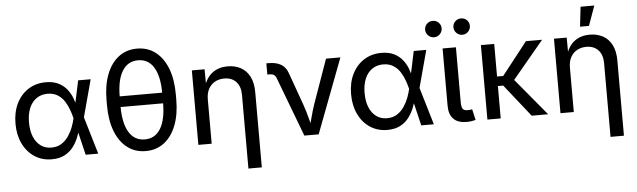

<svg xmlns="http://www.w3.org/2000/svg" viewBox="-55 -980 4652 1402"><g transform="rotate(-5 2271.0 -279.0)"><path d="M291.5 11.7Q219.7 11.7 165 -24.2Q110.4 -60.1 79.6 -123.8Q48.8 -187.5 48.8 -270.5Q48.8 -354.5 80.1 -418Q111.3 -481.4 167 -517.1Q222.7 -552.7 294.9 -552.7Q350.6 -552.7 388.9 -533.2Q427.2 -513.7 451.2 -482.4Q475.1 -451.2 488.3 -414.8Q501.5 -378.4 507.3 -345.2H541.5L550.3 -274.4L631.8 0H539.6L474.1 -274.4Q467.8 -300.8 456.3 -333.7Q444.8 -366.7 425.5 -397.5Q406.2 -428.2 375.5 -448Q344.7 -467.8 300.3 -467.8Q253.9 -467.8 219.5 -443.8Q185.1 -419.9 166.5 -376Q147.9 -332 147.9 -270.5Q147.9 -210 166 -166Q184.1 -122.1 217.3 -97.9Q250.5 -73.7 295.4 -73.7Q339.4 -73.7 370.4 -94Q401.4 -114.3 422.4 -145.8Q443.4 -177.2 455.8 -210.9Q468.3 -244.6 474.1 -271.5L532.2 -545.9H624L550.3 -271.5L541.5 -204.1H510.7Q503.4 -171.4 489 -134Q474.6 -96.7 450 -63.5Q425.3 -30.3 386.5 -9.3Q347.7 11.7 291.5 11.7Z M980 11.7Q901.9 11.7 845 -32Q788.1 -75.7 757.1 -155.5Q726.1 -235.4 726.1 -345.2V-382.3Q726.1 -492.2 757.1 -572Q788.1 -651.9 845 -695.6Q901.9 -739.3 980 -739.3Q1058.1 -739.3 1115 -695.6Q1171.9 -651.9 1202.9 -572Q1233.9 -492.2 1233.9 -382.3V-345.2Q1233.9 -235.4 1202.9 -155.5Q1171.9 -75.7 1115 -32Q1058.1 11.7 980 11.7ZM980 -73.7Q1055.7 -73.7 1095.7 -139.4Q1135.7 -205.1 1135.7 -328.6V-398.9Q1135.7 -522.5 1095.7 -588.1Q1055.7 -653.8 980 -653.8Q904.8 -653.8 864.5 -588.1Q824.2 -522.5 824.2 -398.9V-328.6Q824.2 -205.1 864.5 -139.4Q904.8 -73.7 980 -73.7ZM800.3 -324.7V-402.8H1162.1V-324.7Z M1463.4 -325.2V0H1365.7V-545.9H1459L1460 -413.1H1448.2Q1472.7 -487.3 1518.3 -520Q1564 -552.7 1627.4 -552.7Q1682.6 -552.7 1724.6 -529.8Q1766.6 -506.8 1789.8 -460.9Q1813 -415 1813 -346.7V204.1H1714.8V-336.4Q1714.8 -397.5 1682.9 -431.9Q1650.9 -466.3 1595.7 -466.3Q1558.1 -466.3 1528.1 -450Q1498 -433.6 1480.7 -402.1Q1463.4 -370.6 1463.4 -325.2Z M2142.6 0 1979.5 -431.6Q1972.2 -452.1 1960.2 -460Q1948.2 -467.8 1926.8 -467.8H1912.1V-549.8H1929.2Q1983.9 -549.8 2019 -529.3Q2054.2 -508.8 2069.8 -463.4L2153.8 -229Q2171.9 -177.7 2184.8 -127.2Q2197.8 -76.7 2211.4 -27.8H2179.7Q2193.4 -76.7 2206.3 -127.4Q2219.2 -178.2 2236.8 -229L2349.1 -545.9H2454.6L2247.6 0Z M2751.5 11.7Q2679.7 11.7 2625 -24.2Q2570.3 -60.1 2539.6 -123.8Q2508.8 -187.5 2508.8 -270.5Q2508.8 -354.5 2540 -418Q2571.3 -481.4 2627 -517.1Q2682.6 -552.7 2754.9 -552.7Q2810.5 -552.7 2848.9 -533.2Q2887.2 -513.7 2911.1 -482.4Q2935.1 -451.2 2948.2 -414.8Q2961.4 -378.4 2967.3 -345.2H3001.5L3010.3 -274.4L3091.8 0H2999.5L2934.1 -274.4Q2927.7 -300.8 2916.3 -333.7Q2904.8 -366.7 2885.5 -397.5Q2866.2 -428.2 2835.4 -448Q2804.7 -467.8 2760.3 -467.8Q2713.9 -467.8 2679.4 -443.8Q2645 -419.9 2626.5 -376Q2607.9 -332 2607.9 -270.5Q2607.9 -210 2626 -166Q2644 -122.1 2677.2 -97.9Q2710.4 -73.7 2755.4 -73.7Q2799.3 -73.7 2830.3 -94Q2861.3 -114.3 2882.3 -145.8Q2903.3 -177.2 2915.8 -210.9Q2928.2 -244.6 2934.1 -271.5L2992.2 -545.9H3084L3010.3 -271.5L3001.5 -204.1H2970.7Q2963.4 -171.4 2949 -134Q2934.6 -96.7 2909.9 -63.5Q2885.3 -30.3 2846.4 -9.3Q2807.6 11.7 2751.5 11.7Z M3333 3.9Q3267.6 3.9 3235.6 -29.5Q3203.6 -63 3203.6 -124.5V-545.9H3301.3V-146Q3301.3 -110.4 3310.3 -95.7Q3319.3 -81.1 3345.7 -81.1Q3359.4 -81.1 3366.7 -82Q3374 -83 3379.9 -85L3398.4 -4.9Q3386.7 -1.5 3369.1 1.2Q3351.6 3.9 3333 3.9ZM3356.4 -632.8Q3331.5 -632.8 3313.7 -650.6Q3295.9 -668.5 3295.9 -693.4Q3295.9 -718.3 3313.7 -735.6Q3331.5 -752.9 3356.4 -752.9Q3381.3 -752.9 3398.9 -735.6Q3416.5 -718.3 3416.5 -693.4Q3416.5 -668.5 3398.9 -650.6Q3381.3 -632.8 3356.4 -632.8ZM3149.4 -632.8Q3124 -632.8 3106.2 -650.6Q3088.4 -668.5 3088.4 -693.4Q3088.4 -718.3 3106.2 -735.6Q3124 -752.9 3149.4 -752.9Q3174.3 -752.9 3191.9 -735.6Q3209.5 -718.3 3209.5 -693.4Q3209.5 -668.5 3191.9 -650.6Q3174.3 -632.8 3149.4 -632.8Z M3582 -545.9V0H3484.4V-545.9ZM3933.1 -545.9 3675.8 -237.3H3547.9V-307.1H3627L3814.5 -545.9ZM3809.1 0 3618.7 -240.2 3676.8 -304.2 3929.7 0Z M4117.7 -325.2V0H4020V-545.9H4113.3L4114.3 -413.1H4102.5Q4127 -487.3 4172.6 -520Q4218.3 -552.7 4281.7 -552.7Q4336.9 -552.7 4378.9 -529.8Q4420.9 -506.8 4444.1 -460.9Q4467.3 -415 4467.3 -346.7V204.1H4369.1V-336.4Q4369.1 -397.5 4337.2 -431.9Q4305.2 -466.3 4250 -466.3Q4212.4 -466.3 4182.4 -450Q4152.3 -433.6 4135 -402.1Q4117.7 -370.6 4117.7 -325.2ZM4217.3 -616.7 4233.9 -761.7H4334.5L4282.7 -616.7Z"/></g></svg>

Font: Inter Cardless
Style: Regular
Weight: 400
Designer: Rasmus Andersson
Foundry: rsms
Version: Version 4.001;git-9221beed3